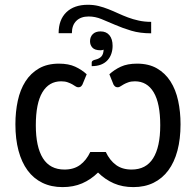

<svg xmlns="http://www.w3.org/2000/svg" viewBox="-20 -778 820 804"><path d="M613 -638.5Q566 -638.5 529.5 -649.5Q493 -660.5 462.5 -673.8Q432 -687 405.2 -698Q378.5 -709 351.5 -709Q318.5 -709 299.8 -690.8Q281 -672.5 281 -639H225.5Q225.5 -695.5 258 -726.8Q290.5 -758 348 -758Q372 -758 393 -752.8Q414 -747.5 434.2 -739.5Q454.5 -731.5 474.5 -722.2Q494.5 -713 515.8 -705Q537 -697 561 -691.8Q585 -686.5 613 -686.5ZM364 -516.5Q364 -525 380.5 -528.5Q396.5 -532.5 404.8 -541.8Q413 -551 414 -570Q408 -567.5 401 -567.5Q377 -567.5 367 -578.5Q357 -589.5 357 -605Q357 -623.5 368.5 -635Q380 -646.5 401 -646.5Q425 -646.5 438.2 -630.5Q451.5 -614.5 451.5 -586Q451.5 -568.5 446.2 -553Q441 -537.5 430.2 -525.8Q419.5 -514 403 -507.5Q386.5 -501 364 -501ZM438 -467Q458.5 -486 486 -498.8Q513.5 -511.5 554 -511.5Q603 -511.5 637.5 -491.5Q672 -471.5 694 -437Q716 -402.5 726 -356.2Q736 -310 736 -257.5Q736 -196 723 -147.2Q710 -98.5 684.8 -64.5Q659.5 -30.5 622.8 -12.5Q586 5.5 538.5 5.5Q493 5.5 456.8 -10.2Q420.5 -26 390.5 -55.5Q360.5 -26 324 -10.2Q287.5 5.5 242 5.5Q194.5 5.5 157.5 -12.5Q120.5 -30.5 95.5 -64.5Q70.5 -98.5 57.5 -147.2Q44.5 -196 44.5 -257.5Q44.5 -310 54.5 -356.2Q64.5 -402.5 86.5 -437Q108.5 -471.5 143.2 -491.5Q178 -511.5 227 -511.5Q267 -511.5 294.8 -498.8Q322.5 -486 343 -467L325 -423.5Q321 -416.5 317 -414.5Q313 -412.5 307.5 -412.5Q302 -412.5 296.2 -416.5Q290.5 -420.5 282.5 -425Q274.5 -429.5 263.2 -433.5Q252 -437.5 236 -437.5Q185 -437.5 157.5 -391.5Q130 -345.5 130 -253.5Q130 -162.5 159.8 -115.2Q189.5 -68 250 -68Q289 -68 315.2 -87.2Q341.5 -106.5 358 -141.5H423Q439.5 -106.5 465.8 -87.2Q492 -68 531 -68Q591.5 -68 621.2 -115.2Q651 -162.5 651 -253.5Q651 -345.5 623.5 -391.5Q596 -437.5 545 -437.5Q529 -437.5 517.8 -433.5Q506.5 -429.5 498.5 -425Q490.5 -420.5 484.5 -416.5Q478.5 -412.5 473.5 -412.5Q468 -412.5 464 -414.5Q460 -416.5 455.5 -423.5Z"/></svg>

Font: Lato 2
Style: Regular
Weight: 400
Designer: Lukasz Dziedzic with Adam Twardoch and Botio Nikoltchev
Foundry: tyPoland Lukasz Dziedzic
Version: Version 2.015; 2015-08-06; http://www.latofonts.com/